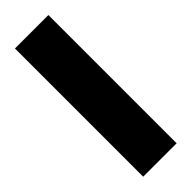

<svg xmlns="http://www.w3.org/2000/svg" viewBox="-188 -543 559 559"><g transform="rotate(-45 91.0 -264.0)"><path d="M22 0V-528H159.7V0Z"/></g></svg>

Font: Bricolage Grotesque 96pt ExtraBold Condensed
Style: Regular
Weight: 800
Width: 3
Version: Version 1.001;gftools[0.9.33.dev8+g029e19f]